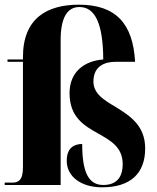

<svg xmlns="http://www.w3.org/2000/svg" viewBox="-25 -790 670 820"><path d="M411 10C533 10 595 -50 595 -156C595 -254 530 -295 471 -332C420 -362 374 -389 374 -442C374 -511 427 -526 468 -526H552C543 -688 471 -770 312 -770C177 -770 73 -713 73 -546V-536H7V-526H73V-75C73 -18 52 -10 26 -10H-5V0H234V-619C234 -712 261 -760 314 -760C382 -760 415 -688 416 -536C335 -530 272 -483 272 -392C272 -291 333 -254 392 -221C447 -190 499 -162 499 -89C499 -30 470 0 416 0C356 0 326 -49 326 -175C293 -175 260 -160 260 -103C260 -37 320 10 411 10Z"/></svg>

Font: Noto Serif Display ExtraCondensed Black
Style: Regular
Weight: 900
Width: 2
Designer: Monotype Design Team
Foundry: Monotype Imaging Inc.
Version: Version 2.009